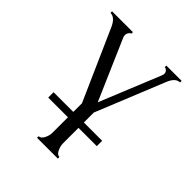

<svg xmlns="http://www.w3.org/2000/svg" viewBox="-181 -531 861 861"><g transform="rotate(45 249.5 -100.5)"><path d="M103 56V22H228V-33L80 -367Q61 -410 32 -410V-420H164V-410Q159 -410 153.5 -402.5Q148 -395 148 -385Q148 -376 152 -369L275 -86L393 -375Q396 -382 396 -388Q396 -397 389.5 -403.5Q383 -410 376 -410V-420H473V-410Q444 -410 427 -366L295 -41V22H411V56H295V154Q295 172 304 190.5Q313 209 327 209V219H195V209Q209 209 218.5 190.5Q228 172 228 154V56Z"/></g></svg>

Font: Forum
Style: Regular
Weight: 400
Designer: Denis Masharov
Foundry: Denis Masharov
Version: Version 1.000